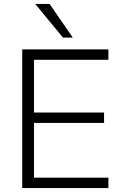

<svg xmlns="http://www.w3.org/2000/svg" viewBox="-20 -956 625 976"><path d="M93 0V-705H531V-652H153V-384H509V-331H153V-53H531V0ZM300 -765 159 -936H232L350 -765Z"/></svg>

Font: Mulish Light
Style: Regular
Weight: 300
Designer: Vernon Adams
Foundry: Vernon Adams
Version: Version 3.603; ttfautohint (v1.8.3)